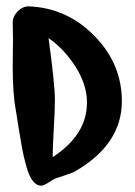

<svg xmlns="http://www.w3.org/2000/svg" viewBox="-20 -625 424 605"><path d="M71 -605Q191 -600 277.5 -512Q364 -424 364 -306Q364 -172 220 -87Q208 -80 183 -72Q158 -64 153 -62Q150 -61 134 -50.5Q118 -40 109 -40Q95 -40 83 -55.5Q71 -71 62.5 -102.5Q54 -134 49.5 -158Q45 -182 38.5 -223.5Q32 -265 30 -277Q20 -329 20 -417Q20 -431 20.5 -459Q21 -487 21 -501Q21 -510 20.5 -527Q20 -544 20 -553Q20 -573 35.5 -589Q51 -605 71 -605ZM133 -505Q153 -358 153 -310Q153 -279 149.5 -219.5Q146 -160 146 -130Q254 -200 254 -302Q254 -358 218.5 -414Q183 -470 133 -505Z"/></svg>

Font: Because We Mentor
Style: Regular
Weight: 400
Designer: Liz Wetzel, Aaron Williamson, Russ McMullin
Foundry: Red Hat
Version: Version 1.000